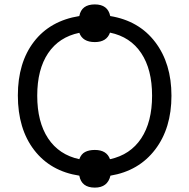

<svg xmlns="http://www.w3.org/2000/svg" viewBox="-20 -792 859 871"><path d="M757.8 -357.9Q757.8 -210.4 683.8 -113.5Q609.9 -16.6 481 4.9Q468.3 59.1 410.2 59.1Q349.6 59.1 339.8 4.9Q209 -15.1 135 -111.3Q61 -207.5 61 -358.9Q61 -507.8 134 -602.8Q207 -697.8 339.8 -719.2Q349.6 -772 410.2 -772Q469.2 -772 480 -719.2Q610.8 -697.8 684.3 -600.8Q757.8 -503.9 757.8 -357.9ZM148.9 -357.9Q148.9 -238.8 198.2 -164.3Q247.6 -89.8 339.8 -69.8Q348.1 -93.3 366 -102.5Q383.8 -111.8 410.2 -111.8Q463.9 -111.8 479 -69.8Q571.3 -89.8 620.6 -164.3Q669.9 -238.8 669.9 -357.9Q669.9 -477.1 620.6 -551Q571.3 -625 479 -644Q463.9 -601.1 410.2 -601.1Q355 -601.1 339.8 -643.1Q247.6 -624 198.2 -550.5Q148.9 -477.1 148.9 -357.9Z"/></svg>

Font: Open Sans ACDW
Style: acdw
Weight: 400
Foundry: Ascender Corporation
Version: Version 1.10